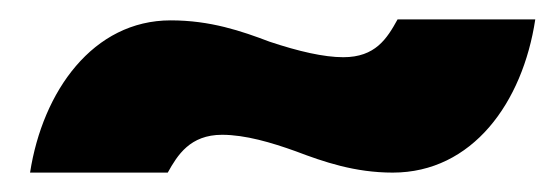

<svg xmlns="http://www.w3.org/2000/svg" viewBox="-20 -427 572 198"><path d="M11 -249H153C163 -267 176 -288 209 -288C233 -288 260 -280 285 -271C314 -260 346 -249 385 -249C467 -249 519 -321 532 -407H390C379 -387 367 -368 334 -368C314 -368 288 -374 258 -384C229 -395 197 -406 156 -406C76 -406 24 -333 11 -249Z"/></svg>

Font: Fixel Text 20240404 ExtraBold
Style: Italic
Weight: 800
Width: 4
Italic angle: -10°
Designer: AlfaBravo + MacPaw
Foundry: Kyrylo Tkachov, Marchela Mozhyna, Serhii Makarenko, Maria Weinstein, Zakhar Kryvoshyya
Version: Version 1.211;Glyphs 3.2 (3225)